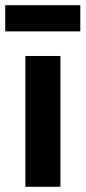

<svg xmlns="http://www.w3.org/2000/svg" viewBox="-35 -714 327 734"><path d="M62 -500H196V0H62ZM-15 -694H272V-594H-15Z"/></svg>

Font: Cairo
Style: Bold
Weight: 700
Designer: Mohamed Gaber
Foundry: Kief Type Foundry
Version: Version 2.100